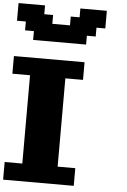

<svg xmlns="http://www.w3.org/2000/svg" viewBox="-75 -1302 899 1354"><g transform="rotate(5 375.0 -625.0)"><path d="M0 0H500V-125H375V-750H500V-875H0V-750H125V-125H0ZM125 -1000H500V-1062.5H562.5V-1125H625V-1250H437.5V-1187.5H375V-1125H250V-1187.5H187.5V-1250H0V-1125H62.5V-1062.5H125Z"/></g></svg>

Font: Faithful 32x
Style: Bold
Weight: 400
Foundry: Faithful Resource Pack
Version: Version 1.0; January 27, 2023